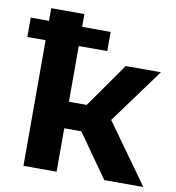

<svg xmlns="http://www.w3.org/2000/svg" viewBox="-96 -816 817 890"><g transform="rotate(10 313.0 -371.0)"><path d="M453.9 0 274.4 -254.6 400.9 -330.5 637.9 0ZM73.5 0V-742H229.5V0ZM183.5 -204.3V-329.1H371.2V-204.3ZM-12.5 -591.4V-682.7L363.7 -681.5V-591.4ZM416 -251.4 269.8 -267.2 460.1 -537.9H625.7Z"/></g></svg>

Font: Montserrat Alternates Thin
Style: Regular
Weight: 100
Designer: Julieta Ulanovsky
Foundry: Julieta Ulanovsky
Version: Version 9.000